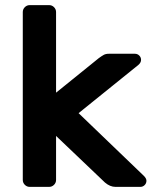

<svg xmlns="http://www.w3.org/2000/svg" viewBox="-20 -730 602 750"><path d="M199 -27V-199L390 -17C403.3 -5.7 417 0 431 0H528C534.7 0 540.3 -2.3 545 -7C549.7 -11.7 552 -17.3 552 -24C552 -30 548.7 -36.3 542 -43L287 -288L520 -476C527.3 -482 531 -488.7 531 -496C531 -502.7 528.7 -508.3 524 -513C519.3 -517.7 513.7 -520 507 -520H405C397 -520 390.3 -518.5 385 -515.5C379.7 -512.5 373.3 -508.3 366 -503L199 -368V-683C199 -690.3 196.3 -696.7 191 -702C185.7 -707.3 179.3 -710 172 -710H96C88.7 -710 82.3 -707.3 77 -702C71.7 -696.7 69 -690.3 69 -683V-27C69 -19.7 71.7 -13.3 77 -8C82.3 -2.7 88.7 0 96 0H172C179.3 0 185.7 -2.7 191 -8C196.3 -13.3 199 -19.7 199 -27Z"/></svg>

Font: Rubik
Style: Regular
Weight: 500
Designer: Hubert & Fischer
Foundry: Hubert & Fischer
Version: Version 1.100